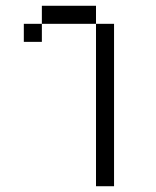

<svg xmlns="http://www.w3.org/2000/svg" viewBox="-20 -520 540 665"><path d="M312.5 -437.5V125H375V-437.5ZM125 -437.5H62.5V-375H125ZM125 -437.5H312.5V-500H125Z"/></svg>

Font: Unifont
Style: Regular
Weight: 500
Version: Version 15.1.04